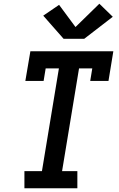

<svg xmlns="http://www.w3.org/2000/svg" viewBox="-20 -1010 640 1030"><path d="M111 0V-92H205L296 -643H225L214 -576H116L143 -735H588L562 -576H464L475 -643H404L313 -92H395V0ZM321 -802 212 -926 297 -984 385 -865 513 -990 585 -920 432 -802Z"/></svg>

Font: Iosevka Curly Slab SmBdExObl
Style: Regular
Weight: 600
Width: 7
Italic angle: -9°
Monospace: yes
Designer: Belleve Invis
Foundry: Belleve Invis
Version: Version 11.1.0; ttfautohint (v1.8.3)